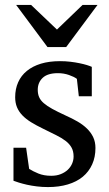

<svg xmlns="http://www.w3.org/2000/svg" viewBox="-20 -740 438 772"><path d="M363.8 -145Q363.8 -108.4 350.6 -79.1Q337.4 -49.8 313 -29.5Q288.6 -9.3 252.9 1.5Q217.3 12.2 172.9 12.2Q149.9 12.2 128.2 9.5Q106.4 6.8 88.1 2.7Q69.8 -1.5 55.7 -5.9Q41.5 -10.3 34.2 -13.2V-146H85L97.2 -61Q112.3 -51.3 134.5 -42.2Q156.7 -33.2 186 -33.2Q207.5 -33.2 224.1 -39.8Q240.7 -46.4 252.2 -57.1Q263.7 -67.9 269.8 -81.8Q275.9 -95.7 275.9 -110.8Q275.9 -131.8 267.6 -146.7Q259.3 -161.6 243.7 -173.6Q228 -185.5 205.3 -196.8Q182.6 -208 153.8 -222.2Q126.5 -235.4 105.5 -248.3Q84.5 -261.2 70.1 -276.1Q55.7 -291 48.3 -308.8Q41 -326.7 41 -349.1Q41 -382.3 53 -409.2Q64.9 -436 87.9 -454.8Q110.8 -473.6 144.3 -483.9Q177.7 -494.1 221.2 -494.1Q243.2 -494.1 263.2 -491.7Q283.2 -489.3 299.8 -485.8Q316.4 -482.4 329.1 -478.5Q341.8 -474.6 349.1 -471.2V-353H296.9L289.1 -422.9Q278.3 -431.2 257.3 -438.5Q236.3 -445.8 212.9 -445.8Q171.4 -445.8 151.6 -427Q131.8 -408.2 131.8 -378.9Q131.8 -361.8 137.5 -349.1Q143.1 -336.4 156 -325.2Q168.9 -314 190.2 -302.2Q211.4 -290.5 243.2 -275.9Q269.5 -264.2 291.5 -251.5Q313.5 -238.8 329.6 -223.1Q345.7 -207.5 354.7 -188.5Q363.8 -169.4 363.8 -145ZM246.1 -550.8H170.9L44.9 -720.2H105L209 -621.1L312 -720.2H372.1Z"/></svg>

Font: Charis SIL
Style: Regular
Weight: 400
Foundry: SIL International
Version: Version 4.112